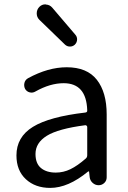

<svg xmlns="http://www.w3.org/2000/svg" viewBox="-20 -874 603 906"><path d="M216.8 12.7Q146.5 12.7 102.1 -28.3Q57.6 -69.3 57.6 -140.6Q57.6 -227.5 135.3 -275.4Q212.9 -323.2 381.8 -342.8Q392.6 -343.8 391.6 -353.5Q387.7 -481.4 280.3 -481.4Q216.8 -481.4 147.5 -442.4Q134.8 -434.6 120.6 -438Q106.4 -441.4 98.6 -454.1Q91.8 -467.8 95.2 -482.4Q98.6 -497.1 112.3 -504.9Q207 -556.6 294.9 -556.6Q390.6 -556.6 437 -497.6Q483.4 -438.5 483.4 -334V-37.1Q483.4 -21.5 472.2 -10.7Q460.9 0 445.3 0Q429.7 0 417.5 -10.7Q405.3 -21.5 403.3 -37.1L400.4 -63.5Q400.4 -65.4 398.9 -65.4Q397.5 -65.4 395.5 -64.5Q301.8 12.7 216.8 12.7ZM243.2 -59.6Q279.3 -59.6 312.5 -75.7Q345.7 -91.8 384.8 -126Q391.6 -131.8 391.6 -141.6V-274.4Q391.6 -278.3 388.7 -280.8Q385.7 -283.2 382.8 -283.2Q254.9 -266.6 201.2 -233.4Q147.5 -200.2 147.5 -147.5Q147.5 -102.5 173.3 -81.1Q199.2 -59.6 243.2 -59.6ZM333 -663.1Q323.2 -654.3 310.1 -654.3Q296.9 -654.3 287.1 -663.1L166 -780.3Q153.3 -793 153.3 -810.5Q153.3 -829.1 166 -841.8Q177.7 -853.5 194.3 -853.5Q195.3 -853.5 197.3 -852.5Q214.8 -851.6 226.6 -837.9L335 -710.9Q343.8 -701.2 343.8 -688.5Q343.8 -673.8 333 -663.1Z"/></svg>

Font: Gen Jyuu GothicX Regular
Style: Regular
Weight: 400
Designer: [Source Han Sans]
Ryoko NISHIZUKA  (kana & ideographs); Paul D. Hunt (Latin, Greek & Cyrillic); Wenlong ZHANG  (bopomofo
Version: Version 1.002.20150607